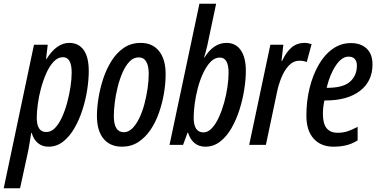

<svg xmlns="http://www.w3.org/2000/svg" viewBox="-70 -780 2041 1034"><path d="M-50 234 113 -539H187L178 -463H181Q235 -549 303 -549Q353 -549 380.5 -511Q408 -473 408 -397Q408 -351 399.5 -296Q391 -241 373.5 -187Q356 -133 330 -88.5Q304 -44 269.5 -17Q235 10 191 10Q157 10 133.5 -10Q110 -30 101 -64H98Q90 -11 82 32L38 234ZM179 -69Q205 -69 226 -90.5Q247 -112 263.5 -148Q280 -184 291.5 -226.5Q303 -269 309.5 -311.5Q316 -354 316 -389Q316 -472 269 -472Q242 -472 219.5 -448.5Q197 -425 180 -387Q163 -349 151 -305Q139 -261 133.5 -219Q128 -177 128 -146Q128 -69 179 -69Z M587 10Q523 10 487.5 -33Q452 -76 452 -156Q452 -198 460 -249.5Q468 -301 485 -353.5Q502 -406 529.5 -450.5Q557 -495 596.5 -522Q636 -549 688 -549Q751 -549 786.5 -505Q822 -461 822 -381Q822 -331 813 -277.5Q804 -224 786 -172.5Q768 -121 740 -80Q712 -39 674 -14.5Q636 10 587 10ZM597 -68Q622 -68 643 -89Q664 -110 680.5 -144.5Q697 -179 708 -221Q719 -263 725 -305Q731 -347 731 -382Q731 -425 717.5 -448Q704 -471 677 -471Q649 -471 627.5 -448.5Q606 -426 590 -389.5Q574 -353 563.5 -310.5Q553 -268 548 -227Q543 -186 543 -155Q543 -68 597 -68Z M1036 10Q1000 10 976.5 -10.5Q953 -31 943 -65H940L916 0H843L1004 -760H1094L1046 -533Q1043 -520 1038.5 -503.5Q1034 -487 1029 -470H1031Q1080 -549 1150 -549Q1199 -549 1226.5 -510Q1254 -471 1254 -398Q1254 -353 1245.5 -298.5Q1237 -244 1220 -190Q1203 -136 1177 -90.5Q1151 -45 1115.5 -17.5Q1080 10 1036 10ZM1026 -67Q1050 -67 1071 -89.5Q1092 -112 1108.5 -148Q1125 -184 1137 -227Q1149 -270 1155 -312.5Q1161 -355 1161 -388Q1161 -470 1114 -470Q1086 -470 1064 -447Q1042 -424 1024.5 -387Q1007 -350 995.5 -306.5Q984 -263 978.5 -221Q973 -179 973 -147Q973 -67 1026 -67Z M1272 0 1386 -539H1456L1446 -452H1449Q1472 -501 1501 -525Q1530 -549 1570 -549Q1588 -549 1608 -542L1582 -446Q1565 -453 1543 -453Q1510 -453 1485.5 -427Q1461 -401 1445 -361Q1429 -321 1421 -280L1362 0Z M1726 10Q1658 10 1619 -33.5Q1580 -77 1580 -157Q1580 -236 1597.5 -306.5Q1615 -377 1646.5 -431.5Q1678 -486 1722 -517Q1766 -548 1820 -548Q1873 -548 1904.5 -518.5Q1936 -489 1936 -433Q1936 -342 1868.5 -290.5Q1801 -239 1684 -239H1677Q1669 -203 1669 -167Q1669 -114 1689 -89.5Q1709 -65 1748 -65Q1777 -65 1800.5 -72.5Q1824 -80 1856 -97V-24Q1826 -5 1794 2.5Q1762 10 1726 10ZM1692 -307Q1778 -307 1815 -340Q1852 -373 1852 -427Q1852 -449 1841 -462Q1830 -475 1807 -475Q1771 -475 1739 -428Q1707 -381 1689 -307Z"/></svg>

Font: Noto Sans ExtraCondensed Medium
Style: Italic
Weight: 500
Width: 2
Italic angle: -12°
Designer: Monotype Design Team
Foundry: Monotype Imaging Inc.
Version: Version 2.013; ttfautohint (v1.8.4.7-5d5b)